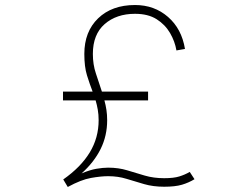

<svg xmlns="http://www.w3.org/2000/svg" viewBox="-20 -733 998 765"><path d="M250 12 232 -18Q302 -67 337.5 -125.5Q373 -184 373 -254Q373 -277 369.5 -296.5Q366 -316 361 -333H231V-368H349Q337 -399 326.5 -433Q316 -467 316 -518Q316 -607 371 -660Q426 -713 518 -713Q595 -713 649.5 -665.5Q704 -618 717 -538L683 -532Q677 -568 657.5 -601.5Q638 -635 604 -656.5Q570 -678 518 -678Q444 -678 397 -637Q350 -596 350 -518Q350 -476 362 -440.5Q374 -405 386 -368H570V-333H396Q401 -315 404 -295.5Q407 -276 407 -254Q407 -192 381 -139.5Q355 -87 305 -42Q338 -56 364 -60.5Q390 -65 411 -65Q452 -65 486.5 -54.5Q521 -44 556.5 -33.5Q592 -23 634 -23Q672 -23 694.5 -30Q717 -37 736 -48L755 -19Q732 -5 705 3Q678 11 634 11Q590 11 554 0.5Q518 -10 484 -20.5Q450 -31 411 -31Q382 -31 342.5 -24Q303 -17 250 12Z"/></svg>

Font: Zen Kaku Gothic Antique Light
Style: Regular
Weight: 300
Designer: Yoshimichi Ohira
Foundry: Positype
Version: Version 1.001